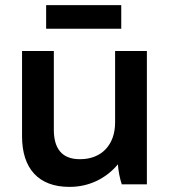

<svg xmlns="http://www.w3.org/2000/svg" viewBox="-20 -719 668 749"><path d="M160 -607H453V-699H160ZM250 10H252C329 10 395 -24 440 -78C441 -55 448 -20 455 0H553V-520H429V-241C429 -153 375 -98 293 -98H291C222 -98 190 -139 190 -213V-520H66V-187C66 -61 131 10 250 10Z"/></svg>

Font: Fixel Display SemiBold
Style: Regular
Weight: 600
Designer: AlfaBravo + MacPaw
Foundry: Kyrylo Tkachov, Marchela Mozhyna, Serhii Makarenko, Maria Weinstein, Zakhar Kryvoshyya
Version: Version 1.211